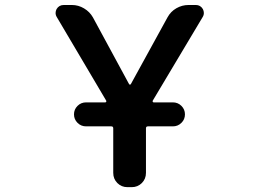

<svg xmlns="http://www.w3.org/2000/svg" viewBox="-20 -775 1040 774"><path d="M494.1 -20.5Q469.7 -20.5 453.1 -37.1Q436.5 -53.7 436.5 -78.1V-257.8Q436.5 -265.6 428.7 -265.6H327.1Q306.6 -265.6 292.5 -279.8Q278.3 -293.9 278.3 -314Q278.3 -334 292.5 -348.1Q306.6 -362.3 327.1 -362.3H404.3Q407.2 -362.3 408.2 -364.7Q409.2 -367.2 408.2 -369.1L209 -706.1Q204.1 -713.9 204.1 -722.7Q204.1 -730.5 208 -738.3Q217.8 -754.9 237.3 -754.9H269.5Q295.9 -754.9 318.8 -741.2Q341.8 -727.5 354.5 -705.1L500 -436.5Q502 -433.6 503.9 -433.6Q505.9 -433.6 507.8 -436.5L655.3 -705.1Q668 -728.5 690.9 -741.7Q713.9 -754.9 740.2 -754.9H769.5Q788.1 -754.9 797.9 -738.3Q801.8 -730.5 801.8 -722.7Q801.8 -713.9 796.9 -706.1L595.7 -369.1Q594.7 -367.2 595.7 -364.7Q596.7 -362.3 599.6 -362.3H676.8Q697.3 -362.3 711.4 -348.1Q725.6 -334 725.6 -314Q725.6 -293.9 711.4 -279.8Q697.3 -265.6 676.8 -265.6H576.2Q568.4 -265.6 568.4 -257.8V-78.1Q568.4 -53.7 551.8 -37.1Q535.2 -20.5 510.7 -20.5Z"/></svg>

Font: Rounded Mgen+ 1m medium
Style: Regular
Weight: 500
Designer: [Source Han Sans]
Ryoko NISHIZUKA  (kana & ideographs); Paul D. Hunt (Latin, Greek & Cyrillic); Wenlong ZHANG  (bopomofo
Version: Version 1.059.20150602